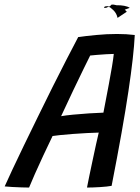

<svg xmlns="http://www.w3.org/2000/svg" viewBox="-58 -815 614 842"><path d="M69.5 7.5Q57 7.5 36.2 6.8Q15.5 6 -4.8 5Q-25 4 -37.5 2.5Q-26 -23.5 -4 -70.5Q18 -117.5 46.8 -177Q75.5 -236.5 107.8 -302.2Q140 -368 172.2 -432.8Q204.5 -497.5 233.8 -554.2Q263 -611 285 -652.5Q317 -657 363.5 -661.5Q410 -666 455 -666Q497 -666 533 -661.5Q529 -574 505.2 -414.8Q481.5 -255.5 431.5 0Q413 3.5 380.5 5.5Q348 7.5 323.5 7.5Q327 -10.5 333.5 -42.5Q340 -74.5 348 -111.2Q356 -148 363 -181Q370 -214 375 -233.5Q355 -233 324 -231.5Q293 -230 261 -227.5Q229 -225 204.5 -222.5Q180 -220 172.5 -218.5Q151.5 -175.5 131.5 -132.2Q111.5 -89 95.2 -52.5Q79 -16 69.5 7.5ZM210 -305.5Q229 -309 262.5 -312.2Q296 -315.5 332 -317.8Q368 -320 395.5 -321Q398.5 -336.5 405 -370.5Q411.5 -404.5 419.2 -445.2Q427 -486 433 -522.2Q439 -558.5 441 -578.5Q429.5 -578.5 408 -577.2Q386.5 -576 366.2 -574.2Q346 -572.5 337.5 -571.5Q329 -554.5 309.2 -514.2Q289.5 -474 263.5 -419.5Q237.5 -365 210 -305.5ZM498 -763.5Q482 -752.5 470.8 -745.5Q459.5 -738.5 457.5 -736.5Q453.5 -756.5 439 -770.5Q424.5 -784.5 419.5 -784.5Q421 -785.5 422.5 -787H422L423.5 -787.5Q430 -792.5 430.5 -794.5Q440 -796 453.5 -792Q471 -792.5 487 -789.5Q503 -786.5 511 -780.5Q504.5 -778 499 -776.2Q493.5 -774.5 489 -772.5Q494.5 -768 498 -763.5ZM414.5 -784Q410 -780.5 404 -780.5Q398 -780.5 398 -782Q400 -790 422 -787Q418 -786 414.5 -784ZM417.5 -783.5Q418 -785 419.5 -784.5Q419 -784 417.5 -783.5Z"/></svg>

Font: Grandstander
Style: Italic
Weight: 400
Italic angle: -15°
Designer: Tyler Finck
Foundry: Etcetera Type Co
Version: Version 1.200; ttfautohint (v1.8.3)